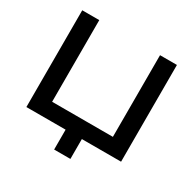

<svg xmlns="http://www.w3.org/2000/svg" viewBox="-193 -942 1288 1289"><g transform="rotate(30 451.0 -298.0)"><path d="M388 154V-64H514V154ZM747 -117 687 -57V-750H818V0H84V-750H216V-57L156 -117Z"/></g></svg>

Font: Unbounded
Style: Regular
Weight: 400
Designer: Luke Prowse, Jean-Baptiste Morizot, Fátima Lázaro, Florian Runge
Foundry: NaN
Version: Version 1.701;gftools[0.9.28.dev5+ged2979d]